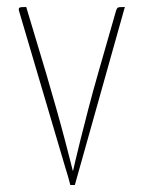

<svg xmlns="http://www.w3.org/2000/svg" viewBox="-20 -520 410 549"><path d="M181 9Q181 9 177.5 -4.5Q174 -18 167 -40L34 -490Q33 -495 34.5 -497Q36 -499 41 -499.5Q46 -500 55 -500L112 -310Q127 -259 141 -209.5Q155 -160 165.5 -120Q176 -80 182 -56Q188 -32 188 -32H189Q189 -32 194.5 -56Q200 -80 210 -120Q220 -160 233 -210Q246 -260 261 -312L312 -490Q314 -495 315.5 -497Q317 -499 322 -499.5Q327 -500 337 -500L194 9Q194 9 187.5 9Q181 9 181 9Z"/></svg>

Font: Yanone Kaffeesatz ExtraLight
Style: Regular
Weight: 200
Designer: Yanone (Cyrillic: Daniel Pouzeot, Huerta Tipografica, and Cyreal)
Foundry: Yanone
Version: Version 2.003